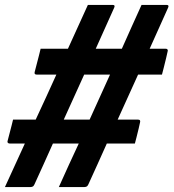

<svg xmlns="http://www.w3.org/2000/svg" viewBox="-37 -740 705 780"><path d="M16 -254H108Q151 -346 192 -437H112Q101 -437 104 -448Q106 -455 111 -475Q116 -495 121.5 -515.5Q127 -536 128 -542H239Q280 -632 320 -720H421Q432 -720 427 -709Q408 -667 389.5 -625.5Q371 -584 352 -542H458Q478 -587 498 -631.5Q518 -676 538 -720H640Q651 -720 646 -709Q627 -667 608.5 -625.5Q590 -584 571 -542H636Q642 -542 643 -539Q646 -536 644 -531Q643 -525 638 -504.5Q633 -484 628 -464Q623 -444 621 -437H524Q503 -391 482.5 -345.5Q462 -300 441 -254H524Q535 -254 532 -243Q531 -237 526.5 -218.5Q522 -200 517.5 -182Q513 -164 511 -157H397Q378 -115 359.5 -73.5Q341 -32 322 9Q319 16 314.5 18Q310 20 305 20H202Q222 -24 242 -68.5Q262 -113 283 -157H178Q159 -115 140.5 -73.5Q122 -32 103 9Q100 16 95.5 18Q91 20 86 20H-17Q24 -69 64 -157H2Q-3 -157 -5 -160Q-8 -163 -6 -168Q-4 -175 0.5 -193Q5 -211 10 -229.5Q15 -248 16 -254ZM222 -254H327Q348 -300 368.5 -345.5Q389 -391 410 -437H305Q284 -391 263.5 -345.5Q243 -300 222 -254Z"/></svg>

Font: Recursive Mn Lnr St
Style: Bold Italic
Weight: 700
Italic angle: -15°
Monospace: yes
Version: Version 1.079;hotconv 1.0.112;makeotfexe 2.5.65598; ttfautoh